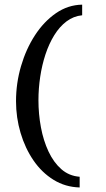

<svg xmlns="http://www.w3.org/2000/svg" viewBox="-20 -703 466 845"><path d="M330.6 122Q267.3 120.3 215.7 88.4Q164.1 56.6 127.3 3Q90.5 -50.7 70.5 -118.2Q50.5 -185.6 50.5 -257.6Q50.5 -336.6 72.5 -411.9Q94.5 -487.2 133.8 -547.7Q173.1 -608.2 226.2 -644.9Q279.3 -681.5 341.6 -682.5V-635.8Q303.6 -632.1 272.8 -608.9Q242.1 -585.8 218.9 -548.2Q195.7 -510.7 180.1 -463.5Q164.6 -416.3 156.9 -364.6Q149.2 -312.9 149.2 -261.9Q149.2 -201.3 160.1 -142.8Q171 -84.2 193.5 -36.2Q216 11.8 250.1 41.7Q284.2 71.5 330.6 74.9Z"/></svg>

Font: Smooch Sans Thin
Style: Regular
Weight: 100
Designer: Robert E. Leuschke
Foundry: Robert E. Leuschke
Version: Version 1.010